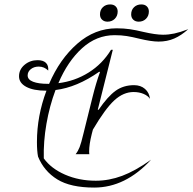

<svg xmlns="http://www.w3.org/2000/svg" viewBox="-20 -838 871 868"><path d="M244 -462Q318 -471 380.5 -510Q443 -549 482 -613H490L422 -342H426Q467 -402 502.5 -427.5Q538 -453 586 -453Q616 -453 635.5 -436Q655 -419 658 -391Q649 -405 629 -413.5Q609 -422 584 -422Q538 -422 497 -384.5Q456 -347 400 -252L395 -233Q383 -185 383 -154Q383 -144 384 -141H322Q333 -155 340 -173Q347 -191 357 -233L398 -398Q414 -463 432 -512L429 -514Q328 -443 231 -431Q204 -359 190 -278.5Q176 -198 178 -122Q211 -76 274 -48.5Q337 -21 413 -21Q473 -21 532 -43Q591 -65 663 -116Q547 10 406 10Q299 10 239 -27Q179 -64 152 -130Q147 -155 147 -196Q147 -314 190 -428H189Q131 -428 98.5 -445.5Q66 -463 66 -493Q66 -524 91 -545Q116 -566 150 -566Q175 -566 187.5 -554Q200 -542 198 -519Q180 -537 155 -537Q134 -537 119.5 -525.5Q105 -514 105 -497Q105 -478 129.5 -468.5Q154 -459 197 -459H202Q250 -571 329.5 -640.5Q409 -710 507 -710Q540 -710 567 -706Q594 -702 627 -694Q683 -681 717 -681Q742 -681 768 -686.5Q794 -692 831 -706Q800 -678 768 -664Q736 -650 697 -650Q664 -650 610 -663Q578 -671 553 -675Q528 -679 498 -679Q416 -679 351 -620Q286 -561 244 -462ZM432 -773Q432 -793 445 -805.5Q458 -818 478 -818Q494 -818 503 -809Q512 -800 512 -786Q512 -766 499 -753Q486 -740 466 -740Q451 -740 441.5 -749Q432 -758 432 -773ZM573 -773Q573 -793 586 -805.5Q599 -818 619 -818Q635 -818 644 -809Q653 -800 653 -786Q653 -766 640 -753Q627 -740 607 -740Q592 -740 582.5 -749Q573 -758 573 -773Z"/></svg>

Font: Srisakdi
Style: Regular
Weight: 400
Designer: Cadson Demak Co.,Ltd.
Foundry: Cadson Demak Co.,Ltd.
Version: Version 1.000